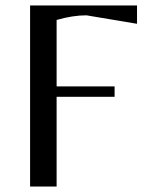

<svg xmlns="http://www.w3.org/2000/svg" viewBox="-20 -682 521 702"><path d="M187 -366H399V-328H187V0H90V-662H481V-595L296 -626Q246 -626 187 -609Z"/></svg>

Font: Belleza
Style: Regular
Weight: 400
Designer: Eduardo Rodriguez Tunni
Foundry: Eduardo Rodriguez Tunni
Version: Version 1.001